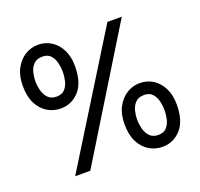

<svg xmlns="http://www.w3.org/2000/svg" viewBox="-126 -851 1044 1003"><g transform="rotate(-20 396.5 -350.0)"><path d="M183 -358Q143 -358 109.5 -378Q76 -398 55.5 -437.5Q35 -477 35 -536Q35 -592 55.5 -631Q76 -670 109.5 -691Q143 -712 183 -712Q223 -712 255.5 -691.5Q288 -671 307.5 -633Q327 -595 327 -542Q327 -449 285 -403.5Q243 -358 183 -358ZM645 -700 215 0H131L565 -700ZM183 -424Q214 -424 230 -442.5Q246 -461 251.5 -487.5Q257 -514 257 -536Q257 -559 251 -584.5Q245 -610 229 -628Q213 -646 183 -646Q151 -646 134 -628Q117 -610 111 -584.5Q105 -559 105 -536Q105 -514 111.5 -487.5Q118 -461 135 -442.5Q152 -424 183 -424ZM614 12Q574 12 540.5 -8Q507 -28 486.5 -67.5Q466 -107 466 -166Q466 -222 486.5 -261Q507 -300 540.5 -321Q574 -342 614 -342Q654 -342 686.5 -321.5Q719 -301 738.5 -263Q758 -225 758 -172Q758 -79 716 -33.5Q674 12 614 12ZM614 -54Q645 -54 661 -72.5Q677 -91 682.5 -117.5Q688 -144 688 -166Q688 -189 682 -214.5Q676 -240 660 -258Q644 -276 614 -276Q582 -276 565 -258Q548 -240 542 -214.5Q536 -189 536 -166Q536 -144 542.5 -117.5Q549 -91 566 -72.5Q583 -54 614 -54Z"/></g></svg>

Font: Liter
Style: Regular
Weight: 400
Designer: Anton Skugarov
Foundry: skugi
Version: Version 1.004; ttfautohint (v1.8.4.7-5d5b)